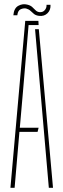

<svg xmlns="http://www.w3.org/2000/svg" viewBox="-20 -900 304 920"><path d="M30 0 101 -800H164L165 -780H117L90 -460L75 -288H165L160 -268H73L50 0ZM214 0 174 -461 148 -760H166L234 0ZM203 -877H222Q223.5 -852.5 207.8 -836.8Q192 -821 167 -824Q151.5 -826 142.8 -833.2Q134 -840.5 126.2 -848Q118.5 -855.5 106 -859Q95 -862 80.2 -856.2Q65.5 -850.5 63 -827H44Q47 -861 67.8 -872.2Q88.5 -883.5 110 -878Q125.5 -874.5 134.2 -866.5Q143 -858.5 150.2 -851Q157.5 -843.5 168 -842Q184.5 -840 194.2 -851Q204 -862 203 -877Z"/></svg>

Font: Big Shoulders Stencil Display Thin
Style: Regular
Weight: 100
Designer: Patric King
Foundry: XO Type Co
Version: Version 1.000